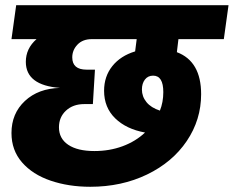

<svg xmlns="http://www.w3.org/2000/svg" viewBox="-20 -716 896 736"><path d="M664 -566 658 -516Q751 -481 751 -355Q751 -257 696 -175.5Q641 -94 543.5 -47Q446 0 326 0Q243 0 174 -23.5Q105 -47 64.5 -93.5Q24 -140 24 -206Q24 -281 75.5 -329Q127 -377 210 -379Q79 -389 79 -479Q79 -530 120 -566H24L42 -696H856L838 -566ZM504 -566H332Q297 -566 277 -545Q257 -524 257 -496Q257 -449 312 -449H344L336 -317H303Q260 -317 233 -292Q206 -267 206 -228Q206 -185 241.5 -161Q277 -137 342 -137Q400 -137 450 -155.5Q500 -174 536 -208Q464 -221 421.5 -262.5Q379 -304 379 -368Q379 -423 410.5 -462.5Q442 -502 498 -519ZM524 -373Q524 -346 541.5 -324.5Q559 -303 593 -292Q606 -324 606 -363Q606 -426 567 -426Q547 -426 535.5 -411Q524 -396 524 -373Z"/></svg>

Font: FiraGO Heavy
Style: Italic
Weight: 900
Italic angle: -8°
Designer: bBox Type GmbH
Foundry: bBox Type GmbH
Version: Version 1.001